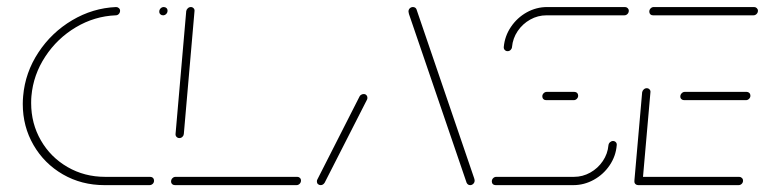

<svg xmlns="http://www.w3.org/2000/svg" viewBox="-20 -539 2227 559"><path d="M46.3 -236.3Q46.3 -247.8 47.4 -259.3Q53.3 -327.8 91.7 -386.1Q130 -444.4 190 -480Q250 -515.6 318.1 -518.5Q322.6 -518.5 326.1 -515.4Q329.6 -512.2 329.6 -507.8Q329.6 -502.2 325.9 -498.3Q322.2 -494.4 317 -494.4Q255.2 -491.9 200.9 -459.6Q146.7 -427.4 111.9 -374.4Q77 -321.5 71.5 -259.3Q70.7 -252.2 70.7 -238.9Q70.7 -179.3 99.1 -130.2Q127.4 -81.1 176.7 -52.6Q225.9 -24.1 286.3 -24.1H417.4Q422.2 -24.1 425.4 -20.9Q428.5 -17.8 428.5 -13Q428.5 -7.4 424.6 -3.7Q420.7 0 415.2 0H284.1Q217.4 0 163.1 -31.3Q108.9 -62.6 77.6 -116.7Q46.3 -170.7 46.3 -236.3ZM443.7 -505.2Q443.7 -510.7 447.6 -514.6Q451.5 -518.5 456.7 -518.5Q461.5 -518.5 464.6 -515.6Q467.8 -512.6 467.8 -507.8Q467.8 -502.2 463.9 -498.3Q460 -494.4 454.8 -494.4Q450 -494.4 446.9 -497.4Q443.7 -500.4 443.7 -505.2Z M856.3 -13.3Q856.3 -7.8 852.4 -3.9Q848.5 0 843.3 0H489.3Q484.4 0 481.3 -3Q478.1 -5.9 478.1 -10.7Q478.1 -16.3 482 -20.2Q485.9 -24.1 491.1 -24.1H845.6Q850 -24.1 853.1 -21.1Q856.3 -18.1 856.3 -13.3ZM502.2 -137Q497.4 -137 494.1 -140.4Q490.7 -143.7 491.1 -148.9L522.2 -506.7Q523 -511.5 526.9 -515Q530.7 -518.5 535.6 -518.5Q540.4 -518.5 543.7 -515Q547 -511.5 546.3 -506.7L515.2 -148.9Q514.8 -144.1 511.1 -140.6Q507.4 -137 502.2 -137Z M913.7 0Q908.9 0 905.7 -3Q902.6 -5.9 902.6 -10.7Q902.6 -14.8 904.1 -16.7L1027 -258.5Q1028.5 -261.5 1031.9 -263.3Q1035.2 -265.2 1038.9 -265.2Q1044.1 -265.2 1047 -261.7Q1050 -258.1 1049.6 -253.3Q1049.6 -250.7 1048.5 -248.9L925.2 -7Q923.3 -4.1 920.4 -2Q917.4 0 913.7 0ZM1361.9 -13.3Q1361.9 -7.8 1358 -3.9Q1354.1 0 1348.9 0Q1341.9 0 1338.5 -7L1170.7 -498.1Q1170.4 -500.7 1169.8 -502.4Q1169.3 -504.1 1169.3 -505.6Q1169.3 -511.1 1173.1 -514.8Q1177 -518.5 1182.2 -518.5Q1185.9 -518.5 1188.7 -516.7Q1191.5 -514.8 1192.6 -511.9L1360.4 -20.4Q1361.9 -15.6 1361.9 -13.3Z M1764.8 -128.5Q1769.6 -128.5 1773 -125Q1776.3 -121.5 1775.6 -116.3Q1773 -84.4 1755 -57.8Q1737 -31.1 1708.9 -15.6Q1680.7 0 1649.3 0H1423Q1418.1 0 1415 -3Q1411.9 -5.9 1411.9 -10.7Q1411.9 -16.3 1415.7 -20.2Q1419.6 -24.1 1424.8 -24.1H1651.1Q1676.3 -24.1 1698.5 -36.5Q1720.7 -48.9 1735 -70Q1749.3 -91.1 1751.5 -116.3Q1752.2 -121.5 1756.1 -125Q1760 -128.5 1764.8 -128.5ZM1663.3 -260.4Q1663.3 -255.2 1659.4 -251.3Q1655.6 -247.4 1650.4 -247.4H1570Q1565.2 -247.4 1562 -250.6Q1558.9 -253.7 1558.9 -258.5Q1558.9 -263.7 1562.8 -267.6Q1566.7 -271.5 1571.9 -271.5H1652.2Q1657 -271.5 1660.2 -268.3Q1663.3 -265.2 1663.3 -260.4ZM1457.8 -390Q1453 -390 1449.6 -393.5Q1446.3 -397 1446.7 -402.2Q1449.6 -434.1 1467.6 -460.7Q1485.6 -487.4 1513.5 -503Q1541.5 -518.5 1573 -518.5H1799.6Q1804.1 -518.5 1807.4 -515.4Q1810.7 -512.2 1810.7 -507.8Q1810.7 -502.2 1806.9 -498.3Q1803 -494.4 1797.8 -494.4H1571.1Q1545.9 -494.4 1523.7 -482Q1501.5 -469.6 1487.2 -448.5Q1473 -427.4 1470.7 -402.2Q1470.4 -397.4 1466.7 -393.7Q1463 -390 1457.8 -390Z M1827 -13 1849.6 -270.4Q1850.4 -275.2 1854.3 -278.7Q1858.1 -282.2 1863 -282.2Q1867.8 -282.2 1871.1 -278.7Q1874.4 -275.2 1873.7 -270.4L1851.1 -13ZM2143.3 -13Q2143.3 -7.4 2139.4 -3.7Q2135.6 0 2130.4 0H1838.1Q1833.3 0 1830.2 -3Q1827 -5.9 1827 -10.7Q1827 -16.3 1830.9 -20.2Q1834.8 -24.1 1840 -24.1H2132.2Q2136.7 -24.1 2140 -20.9Q2143.3 -17.8 2143.3 -13ZM1960.7 -258.1Q1960.7 -263.3 1964.6 -267.4Q1968.5 -271.5 1973.7 -271.5H2154.1Q2158.5 -271.5 2161.7 -268.3Q2164.8 -265.2 2164.8 -260.4Q2164.8 -255.2 2160.9 -251.3Q2157 -247.4 2151.9 -247.4H1971.9Q1967 -247.4 1963.9 -250.4Q1960.7 -253.3 1960.7 -258.1ZM1870.4 -505.2Q1870.4 -510.7 1874.3 -514.6Q1878.1 -518.5 1883.3 -518.5H2175.6Q2180 -518.5 2183.3 -515.4Q2186.7 -512.2 2186.7 -507.8Q2186.7 -502.2 2182.8 -498.3Q2178.9 -494.4 2173.7 -494.4H1881.1Q1876.3 -494.4 1873.3 -497.4Q1870.4 -500.4 1870.4 -505.2Z"/></svg>

Font: 26F Galaxy Sans Thin
Style: Italic
Weight: 100
Italic angle: -4.99998°
Designer: C₂₉H₂₅N₃O₅
Version: Version 1.200